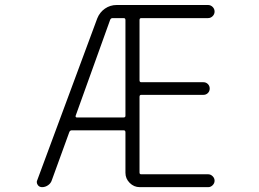

<svg xmlns="http://www.w3.org/2000/svg" viewBox="-20 -774 1040 772"><path d="M284.2 -308.6Q283.2 -305.7 284.7 -303.7Q286.1 -301.8 288.1 -301.8H477.5Q484.4 -301.8 484.4 -308.6V-693.4Q484.4 -701.2 477.5 -701.2H432.6Q425.8 -701.2 422.9 -694.3ZM371.1 -700.2Q380.9 -724.6 401.9 -739.3Q422.9 -753.9 449.2 -753.9H816.4Q827.1 -753.9 835 -746.1Q842.8 -738.3 842.8 -727.5Q842.8 -716.8 835 -709Q827.1 -701.2 816.4 -701.2H547.9Q541 -701.2 541 -693.4V-451.2Q541 -443.4 547.9 -443.4H797.9Q808.6 -443.4 815.9 -436Q823.2 -428.7 823.2 -418Q823.2 -407.2 815.9 -399.9Q808.6 -392.6 797.9 -392.6H547.9Q541 -392.6 541 -384.8V-80.1Q541 -73.2 547.9 -73.2H817.4Q827.1 -73.2 835 -65.4Q842.8 -57.6 842.8 -47.4Q842.8 -37.1 835 -29.3Q827.1 -21.5 817.4 -21.5H542Q518.6 -21.5 501.5 -38.6Q484.4 -55.7 484.4 -79.1V-242.2Q484.4 -250 477.5 -250H268.6Q261.7 -250 258.8 -243.2L188.5 -49.8Q184.6 -37.1 173.3 -29.3Q162.1 -21.5 149.4 -21.5Q137.7 -21.5 131.8 -30.3Q127.9 -36.1 127.9 -42Q127.9 -45.9 129.9 -49.8Z"/></svg>

Font: Rounded Mgen+ 1m light
Style: Regular
Weight: 200
Designer: [Source Han Sans]
Ryoko NISHIZUKA  (kana & ideographs); Paul D. Hunt (Latin, Greek & Cyrillic); Wenlong ZHANG  (bopomofo
Version: Version 1.059.20150602